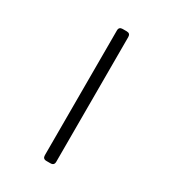

<svg xmlns="http://www.w3.org/2000/svg" viewBox="-209 -926 1004 1113"><g transform="rotate(30 293.0 -369.0)"><path d="M279.3 -810.5H306.6Q331.1 -810.5 331.1 -786.1V48.8Q331.1 73.2 306.6 73.2H279.3Q254.9 73.2 254.9 48.8V-786.1Q254.9 -810.5 279.3 -810.5Z"/></g></svg>

Font: Simply Mono
Style: Book
Weight: 400
Designer: Wojciech Kalinowski "wmk69" (wmk69@o2.pl)
Foundry: Wojciech Kalinowski "wmk69" (wmk69@o2.pl)
Version: Version 1.0.0